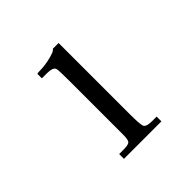

<svg xmlns="http://www.w3.org/2000/svg" viewBox="-105 -741 511 511"><g transform="rotate(-45 151.0 -485.5)"><path d="M180 -656V-388Q180 -352 183 -342.5Q186 -333 209 -333H226V-315H85V-333H100Q119 -333 124 -337.5Q129 -342 129 -361V-565Q129 -606 127 -611Q124 -621 100 -621H82V-638L88 -639H92Q113 -639 139 -646Q153 -650 155.5 -653Q158 -656 159 -656Z"/></g></svg>

Font: New Athena Unicode
Style: Regular
Weight: 400
Designer: J. Rusten 1997; rev. by R. Hancock 2001, 2002, rev. by D. Mastronarde 2002-2021
Foundry: GreekKeys New Athena Unicode
Version: Version 5.008